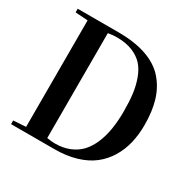

<svg xmlns="http://www.w3.org/2000/svg" viewBox="-155 -851 1002 1004"><g transform="rotate(30 346.0 -348.5)"><path d="M35.6 0V-22L110.8 -26.9V-669.9L35.6 -674.8V-696.8H281.7Q380.9 -696.8 451.7 -671.9Q522.5 -647 563.7 -599.6Q605 -552.2 623.8 -489.7Q642.6 -427.2 642.6 -345.2Q642.6 -286.1 630.4 -235.1Q618.2 -184.1 591.6 -140.4Q564.9 -96.7 525.1 -65.7Q485.4 -34.7 427.5 -17.3Q369.6 0 297.9 0ZM235.8 -31.7Q262.2 -26.9 283.7 -26.9Q333.5 -26.9 372.3 -43Q411.1 -59.1 437.3 -87.6Q463.4 -116.2 480.5 -157.5Q497.6 -198.7 505.1 -247.1Q512.7 -295.4 512.7 -353Q512.7 -409.7 507.3 -454.1Q502 -498.5 487.1 -540.5Q472.2 -582.5 447.8 -609.9Q423.3 -637.2 383.3 -653.6Q343.3 -669.9 289.6 -669.9Q262.2 -669.9 235.8 -665Z"/></g></svg>

Font: Vidaloka 
Style: Regular
Weight: 400
Designer: Cyreal (www.cyreal.org)
Foundry: Cyreal (www.cyreal.org)
Version: Version 1.011